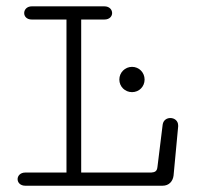

<svg xmlns="http://www.w3.org/2000/svg" viewBox="-20 -592 645 612"><path d="M400.9 -378.9C378.4 -378.9 360.4 -360.8 360.4 -338.4C360.4 -315.9 378.4 -298.3 400.9 -298.3C423.3 -298.3 440.9 -315.9 440.9 -338.4C440.9 -360.8 423.3 -378.9 400.9 -378.9ZM312.5 -571.8H81.5C65.4 -571.8 57.1 -561 57.1 -550.3C57.1 -540 64.9 -529.8 81.1 -529.8H191.9V-42H60.5C44.4 -42 36.1 -31.2 36.1 -21C36.1 -10.3 44.4 0 61 0H498C519 0 530.8 -14.2 533.2 -32.2L547.9 -189V-191.9C547.9 -207.5 535.6 -215.8 522.9 -215.8C511.7 -215.8 500.5 -209 498.5 -194.8L481.9 -60.1C480.5 -44.9 472.7 -43 461.9 -42H238.8V-529.8H313C329.1 -529.8 337.4 -540 337.4 -550.3C337.4 -561 329.1 -571.8 312.5 -571.8Z"/></svg>

Font: Cutive Mono
Style: Regular
Weight: 400
Monospace: yes
Designer: Vernon Adams
Foundry: Vernon Adams
Version: Version 1.002